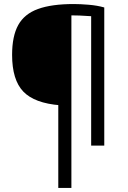

<svg xmlns="http://www.w3.org/2000/svg" viewBox="-20 -722 633 952"><path d="M346 -702Q377 -702 419.5 -698.5Q462 -695 497 -685L491 -634Q467 -639 435.5 -641.5Q404 -644 374 -645Q344 -646 322 -646L279 -200Q151 -210 95.5 -268Q40 -326 40 -450Q40 -543 70.5 -598Q101 -653 168.5 -677.5Q236 -702 346 -702ZM334 -685V210H269V-685ZM497 -685V0H432V-685Z"/></svg>

Font: Exo 2
Style: Regular
Weight: 400
Designer: Natanael Gama
Foundry: Natanael Gama
Version: Version 2.010